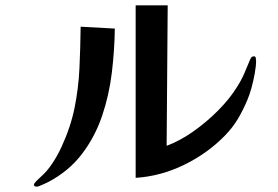

<svg xmlns="http://www.w3.org/2000/svg" viewBox="-20 -701 1040 719"><path d="M410 -594Q409 -515 399 -430.5Q389 -346 362.5 -267.5Q336 -189 287 -124.5Q238 -60 160 -19Q156 -17 139.5 -9.5Q123 -2 118 -2Q114 -2 110.5 -3.5Q107 -5 107 -10Q107 -12 111 -17Q115 -22 116 -23Q130 -36 142.5 -48Q155 -60 166 -75Q191 -109 210 -150Q245 -226 259.5 -298.5Q274 -371 277.5 -445.5Q281 -520 282 -601ZM939 -473Q939 -454 934 -426Q929 -398 921.5 -371Q914 -344 906 -326Q890 -288 871 -256Q852 -224 823 -194Q758 -127 670 -84Q582 -41 488 -35V-681H608L604 -155Q653 -173 703.5 -208.5Q754 -244 797.5 -288Q841 -332 868 -376Q884 -401 895 -426.5Q906 -452 917 -479Q920 -485 922.5 -487.5Q925 -490 932 -490Q937 -490 938 -483Q939 -476 939 -473Z"/></svg>

Font: Kaisei Opti
Style: Bold
Weight: 700
Designer: Font-Kai, 金井和夫
Foundry: KAZUO KANAI
Version: Version 5.003